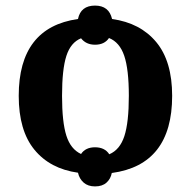

<svg xmlns="http://www.w3.org/2000/svg" viewBox="-20 -613 683 687"><path d="M320 54Q295 54 279.5 40.5Q264 27 259 5Q159 -9 103 -77.5Q47 -146 47 -270Q47 -515 259 -545Q269 -593 320 -593Q370 -593 381 -545Q482 -531 539 -462.5Q596 -394 596 -270Q596 -23 380 6Q376 27 361 40.5Q346 54 320 54ZM270 -62Q286 -86 320 -86Q355 -86 371 -61Q409 -77 425 -126Q441 -175 441 -270Q441 -365 424.5 -413.5Q408 -462 370 -477Q354 -453 320 -453Q288 -453 270 -476Q233 -461 217.5 -413Q202 -365 202 -270Q202 -176 217.5 -127.5Q233 -79 270 -62Z"/></svg>

Font: NotoSerif-Bold
Style: Regular
Weight: 700
Designer: Monotype Design Team
Foundry: Monotype Imaging Inc.
Version: Version 2.007; ttfautohint (v1.8) -l 8 -r 50 -G 200 -x 14 -D